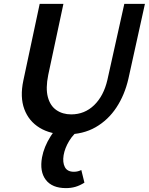

<svg xmlns="http://www.w3.org/2000/svg" viewBox="-20 -678 765 987"><path d="M320 13Q240 13 184 -21Q128 -55 105 -117Q82 -179 100 -264L184 -658H306L228 -293Q214 -224 226 -179Q238 -134 270 -112Q302 -90 346 -90Q415 -90 464 -137.5Q513 -185 532 -267L619 -658H725L640 -273Q621 -190 578.5 -125.5Q536 -61 471.5 -24Q407 13 320 13ZM319 289Q248 289 215.5 246.5Q183 204 196 131Q206 77 240 23Q274 -31 333 -74L398 -19Q358 9 335.5 46.5Q313 84 307 120Q301 157 313.5 181Q326 205 360 205Q371 205 380.5 202.5Q390 200 398 196L414 261Q390 276 367.5 282.5Q345 289 319 289Z"/></svg>

Font: Ysabeau Infant
Style: Bold Italic
Weight: 700
Italic angle: -12°
Designer: Christian Thalmann (Catharsis Fonts)
Version: Version 2.001;gftools[0.9.30]; featfreeze: ss01,ss02,lnum